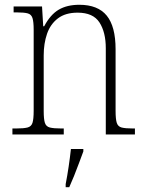

<svg xmlns="http://www.w3.org/2000/svg" viewBox="-20 -563 611 804"><path d="M32 0V-25H48Q79 -25 95 -29Q111 -33 116 -48.5Q121 -64 121 -99V-438Q121 -472 116 -487.5Q111 -503 96 -507Q81 -511 53 -511H37V-536H156L161 -453H165Q191 -502 226 -522.5Q261 -543 312 -543Q390 -543 427 -497.5Q464 -452 464 -357V-99Q464 -64 469 -48.5Q474 -33 489.5 -29Q505 -25 536 -25H545V0H423V-361Q423 -428 396.5 -469Q370 -510 305 -510Q254 -510 222.5 -486Q191 -462 177 -421.5Q163 -381 163 -331V-98Q163 -64 168 -48.5Q173 -33 189 -29Q205 -25 236 -25H247V0ZM255 208Q262 172 267.5 134.5Q273 97 277 61H329V71Q321 92 311 119.5Q301 147 290 174Q279 201 270 221H255Z"/></svg>

Font: Noto Serif Armenian SemiCondensed ExtraLight
Style: Regular
Weight: 200
Width: 4
Designer: Monotype Design Team
Foundry: Monotype Imaging Inc.
Version: Version 2.008; ttfautohint (v1.8.4.7-5d5b)